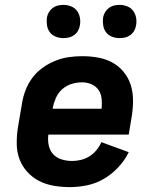

<svg xmlns="http://www.w3.org/2000/svg" viewBox="-20 -758 640 786"><path d="M266 8Q233 8 200.5 2.5Q168 -3 140.5 -17Q113 -31 92 -54Q71 -77 60 -106Q49 -135 48.5 -168Q48 -201 53 -234L70 -334Q74 -361 84.5 -388.5Q95 -416 112.5 -439.5Q130 -463 154.5 -480.5Q179 -498 206 -509Q233 -520 261 -524Q289 -528 316 -528Q349 -528 380.5 -522.5Q412 -517 439 -502.5Q466 -488 485.5 -464.5Q505 -441 514.5 -412Q524 -383 524.5 -350.5Q525 -318 520 -286L507 -207H178Q175 -184 179.5 -163Q184 -142 197.5 -127Q211 -112 232 -105.5Q253 -99 275 -99Q293 -99 311.5 -103.5Q330 -108 346 -118Q362 -128 374.5 -143Q387 -158 395 -176L507 -135Q491 -102 464.5 -73.5Q438 -45 405.5 -26Q373 -7 337 0.5Q301 8 266 8ZM196 -313H396Q398 -334 396 -354Q394 -374 383.5 -389.5Q373 -405 354.5 -413Q336 -421 316 -421Q295 -421 273.5 -414.5Q252 -408 235 -393Q218 -378 209 -357.5Q200 -337 196 -317ZM469 -602Q453 -602 438 -608Q423 -614 414 -626Q405 -638 402.5 -654Q400 -670 402 -686Q404 -698 410.5 -708.5Q417 -719 426.5 -726Q436 -733 447 -735.5Q458 -738 470 -738Q486 -738 501 -732Q516 -726 525 -714Q534 -702 537 -686Q540 -670 537 -654Q535 -642 529 -631.5Q523 -621 513 -614Q503 -607 492 -604.5Q481 -602 469 -602ZM239 -602Q223 -602 208 -608Q193 -614 184 -626Q175 -638 172.5 -654Q170 -670 172 -686Q174 -698 180.5 -708.5Q187 -719 196.5 -726Q206 -733 217 -735.5Q228 -738 240 -738Q256 -738 271 -732Q286 -726 295 -714Q304 -702 307 -686Q310 -670 307 -654Q305 -642 299 -631.5Q293 -621 283 -614Q273 -607 262 -604.5Q251 -602 239 -602Z"/></svg>

Font: Iosevka Aile Extrabold
Style: Italic
Weight: 800
Italic angle: -9°
Designer: Belleve Invis
Foundry: Belleve Invis
Version: Version 31.1.0; ttfautohint (v1.8.4)